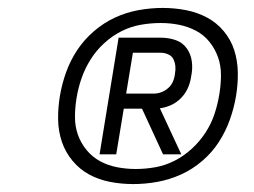

<svg xmlns="http://www.w3.org/2000/svg" viewBox="-20 -903 640 484"><path d="M231 -514 279 -808H385Q405 -808 422.5 -802Q440 -796 450.5 -781.5Q461 -767 463.5 -748.5Q466 -730 462 -711Q460 -696 454 -682Q448 -668 437 -656.5Q426 -645 412 -638.5Q398 -632 383 -630L437 -514H391L338 -629H292L273 -514ZM298 -667H367Q377 -667 386.5 -670.5Q396 -674 404 -681Q412 -688 416 -697.5Q420 -707 421 -717Q423 -727 422 -736.5Q421 -746 417 -754Q413 -762 404 -766Q395 -770 386 -770H315ZM316 -439Q286 -439 257.5 -444.5Q229 -450 205 -463Q181 -476 163 -497.5Q145 -519 136 -545.5Q127 -572 126.5 -601.5Q126 -631 131 -661Q136 -691 146.5 -720.5Q157 -750 174.5 -776.5Q192 -803 217 -824.5Q242 -846 270.5 -859Q299 -872 329.5 -877.5Q360 -883 390 -883Q420 -883 448.5 -877.5Q477 -872 501.5 -859Q526 -846 544 -824.5Q562 -803 570.5 -776.5Q579 -750 579.5 -720.5Q580 -691 575 -661Q570 -631 559.5 -601.5Q549 -572 532 -545.5Q515 -519 490 -497.5Q465 -476 436 -463Q407 -450 376.5 -444.5Q346 -439 316 -439ZM322 -477Q347 -477 372 -481.5Q397 -486 420.5 -498Q444 -510 464 -528.5Q484 -547 498.5 -569.5Q513 -592 521 -616.5Q529 -641 533 -666Q537 -690 537 -714Q537 -738 529.5 -759Q522 -780 508 -797.5Q494 -815 474 -825.5Q454 -836 431.5 -840.5Q409 -845 385 -845Q360 -845 334.5 -840.5Q309 -836 285.5 -824Q262 -812 242 -793.5Q222 -775 208 -752.5Q194 -730 185.5 -705.5Q177 -681 173 -656Q169 -632 169 -608Q169 -584 176.5 -563Q184 -542 198.5 -524.5Q213 -507 232.5 -496.5Q252 -486 275 -481.5Q298 -477 322 -477Z"/></svg>

Font: Iosevka Aile Light Oblique
Style: Regular
Weight: 300
Italic angle: -9°
Designer: Belleve Invis
Foundry: Belleve Invis
Version: Version 31.1.0; ttfautohint (v1.8.4)